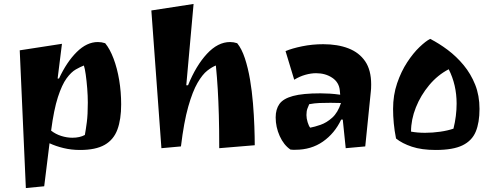

<svg xmlns="http://www.w3.org/2000/svg" viewBox="-20 -736 2500 973"><path d="M111 217 80 -481 294 -514 272 -338H279Q318 -422 369 -472.5Q420 -523 476 -523Q495 -523 513 -517Q537 -488 555.5 -439Q574 -390 584 -330Q594 -270 594 -207Q594 -131 575 -79.5Q556 -28 510.5 -2Q465 24 386 24Q342 24 302.5 14.5Q263 5 231 -10L204 208ZM347 -38Q384 -38 410 -52Q415 -79 420 -117Q425 -155 425 -216Q425 -250 422 -288Q419 -326 414.5 -358Q410 -390 405 -404Q387 -397 364 -384Q341 -371 317.5 -339Q294 -307 273.5 -244Q253 -181 239 -74Q262 -56 290.5 -47Q319 -38 347 -38Z M798 15 747 -683 961 -716 924 -304H933Q973 -403 1028.5 -463Q1084 -523 1146 -523Q1164 -523 1182 -517Q1205 -489 1221 -440.5Q1237 -392 1247 -333Q1257 -274 1262 -212.5Q1267 -151 1269 -95.5Q1271 -40 1271 0L1091 15Q1091 -82 1089 -153Q1087 -224 1083.5 -283.5Q1080 -343 1074 -404Q1055 -397 1030.5 -378Q1006 -359 981 -316Q956 -273 934 -195.5Q912 -118 897 6Z M1477 23Q1471 23 1464.5 23Q1458 23 1452 22Q1418 -1 1397.5 -46.5Q1377 -92 1377 -141Q1377 -182 1396 -209Q1415 -236 1464.5 -249.5Q1514 -263 1604 -263Q1626 -263 1651 -261.5Q1676 -260 1704 -256L1702 -278Q1698 -319 1663.5 -342Q1629 -365 1582 -365Q1556 -365 1527.5 -357Q1499 -349 1471 -332L1427 -477Q1460 -491 1511.5 -501.5Q1563 -512 1618 -512Q1691 -512 1745.5 -491Q1800 -470 1830.5 -425.5Q1861 -381 1861 -308Q1861 -299 1860.5 -287Q1860 -275 1859 -270L1831 6L1732 15L1717 -130H1709Q1676 -60 1616.5 -18.5Q1557 23 1477 23ZM1552 -89Q1574 -93 1604.5 -103.5Q1635 -114 1663.5 -139.5Q1692 -165 1708 -214Q1695 -214 1682 -214.5Q1669 -215 1655 -215Q1624 -215 1599 -214Q1574 -213 1547 -208Q1543 -199 1538 -186Q1533 -173 1533 -153Q1533 -136 1539 -116.5Q1545 -97 1552 -89Z M2188 24Q2117 24 2067.5 7.5Q2018 -9 1987 -34Q1979 -74 1975.5 -111.5Q1972 -149 1972 -184Q1972 -254 1992.5 -314Q2013 -374 2043.5 -420.5Q2074 -467 2106 -497.5Q2138 -528 2160 -539Q2205 -516 2249 -483Q2293 -450 2329.5 -406Q2366 -362 2388 -307Q2410 -252 2410 -184Q2410 -115 2391 -69Q2372 -23 2324 0.5Q2276 24 2188 24ZM2134 -63Q2172 -63 2210.5 -68.5Q2249 -74 2278 -84Q2286 -116 2290 -148Q2294 -180 2294 -211Q2294 -306 2254 -385Q2198 -356 2155 -304.5Q2112 -253 2087.5 -191.5Q2063 -130 2063 -69Q2095 -63 2134 -63Z"/></svg>

Font: Joti One
Style: Regular
Weight: 400
Designer: Eduardo Rodriguez Tunni
Foundry: Eduardo Rodriguez Tunni
Version: Version 1.002; ttfautohint (v1.8.4.7-5d5b);gftools[0.9.24]